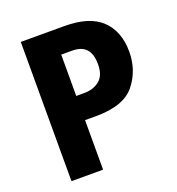

<svg xmlns="http://www.w3.org/2000/svg" viewBox="-130 -820 853 925"><g transform="rotate(-20 296.5 -357.0)"><path d="M79.1 -713.9V0H241.2V-253.9H296.9C393.6 -253.9 460.4 -277.8 498 -325.7C535.6 -373 554.2 -428.2 554.2 -491.2C554.2 -560.5 533.7 -615.2 492.7 -654.8C451.7 -694.3 388.2 -713.9 301.8 -713.9ZM296.9 -589.8C361.3 -589.8 392.1 -555.7 392.1 -485.8C392.1 -448.2 381.8 -420.9 361.3 -403.8C340.3 -386.7 314 -377.9 282.2 -377.9H241.2V-589.8Z"/></g></svg>

Font: Avrile Sans
Style: Bold
Weight: 700
Designer: Monotype Design Team, Google (font), Stefan Peev (BGR Cyrillic), Cristiano Sobral (main changes)
Foundry: The Avrile Sans Project Authors
Version: Version 3.110